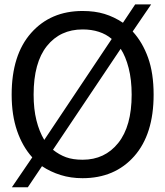

<svg xmlns="http://www.w3.org/2000/svg" viewBox="-20 -772 730 848"><path d="M658.5 -354Q658.5 -179 572.8 -82Q487 15 344.5 15Q292.5 15 247.8 1Q203 -13 165.5 -38L103 55H32.5L122.5 -77Q79.5 -124.5 55.5 -194Q31.5 -263.5 31.5 -354Q31.5 -529.5 117.5 -626.5Q203.5 -723.5 344.5 -723.5Q399 -723.5 441.5 -710.5Q484 -697.5 523 -671.5L577 -752.5H647.5L566 -633Q609.5 -585.5 634 -517.2Q658.5 -449 658.5 -354ZM473.5 -600Q449 -621 416.5 -631.5Q384 -642 345 -642Q246 -642 187.2 -568.8Q128.5 -495.5 128.5 -354Q128.5 -290 141 -240.2Q153.5 -190.5 175.5 -154ZM561.5 -354Q561.5 -420 548.2 -471.5Q535 -523 513 -556.5L214 -110.5Q241.5 -88.5 271.8 -77.5Q302 -66.5 345 -66.5Q443 -66.5 502.2 -140.5Q561.5 -214.5 561.5 -354Z"/></svg>

Font: Myanmar Ethnic
Style: Regular
Weight: 400
Designer: Khon Soe Zaw Thu
Foundry: PaOh Unicode khonsoezawthu@gmail.com and @hotmail.com
Version: Version 1.01 September 27, 2016